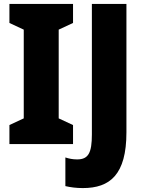

<svg xmlns="http://www.w3.org/2000/svg" viewBox="-20 -734 728 978"><path d="M352 0V-97L279 -131V-583L352 -617V-714H28V-617L101 -583V-131L28 -97V0ZM402 224C540 224 624 156 624 -60V-714H448V-49C448 45 430 78 373 78C350 78 331 74 313 68V214C339 220 368 224 402 224Z"/></svg>

Font: Noto Sans Sinhala Condensed Black
Style: Regular
Weight: 900
Width: 3
Designer: Jelle Bosma - Monotype Design Team
Foundry: Monotype Imaging Inc.
Version: Version 2.006